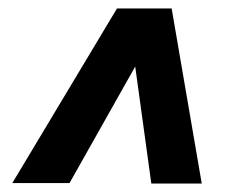

<svg xmlns="http://www.w3.org/2000/svg" viewBox="-20 -710 532 453"><path d="M337 -277 299 -553 144 -278H9L256 -690H385L456 -277Z"/></svg>

Font: Radio Canada Big SemiBold
Style: Italic
Weight: 600
Italic angle: -12°
Designer: Étienne Aubert Bonn
Foundry: Coppers and Brasses
Version: Version 1.001